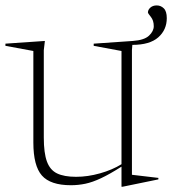

<svg xmlns="http://www.w3.org/2000/svg" viewBox="-29 -673 635 708"><path d="M132.5 -165.5Q132.5 -109 144 -77.5Q155.5 -46 181.5 -33.5Q207.5 -21 251.5 -21Q294.5 -21 339.8 -33.8Q385 -46.5 419 -67.5V-485L316.5 -504V-512L461 -522Q503 -525 520.5 -541.5Q538 -558 538 -576.5Q538 -597.5 527.2 -610.8Q516.5 -624 516.5 -627Q516.5 -637 525.5 -645Q534.5 -653 549 -653Q564 -653 575 -642.2Q586 -631.5 586 -606Q586 -563 554.5 -535.2Q523 -507.5 459 -507.5L457.5 -488V-28.5L555 -17V-11.5L423.5 15.5H419V-58.5Q375 -30.5 343.5 -15.8Q312 -1 285.8 4.5Q259.5 10 232.5 10Q157 10 125.5 -25.8Q94 -61.5 94 -147.5V-485L-9 -504V-512L136.5 -522L132.5 -488Z"/></svg>

Font: Newsreader Display ExtraLight
Style: Regular
Weight: 275
Designer: Hugues Gentile
Foundry: Production Type
Version: Version 1.001